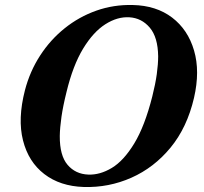

<svg xmlns="http://www.w3.org/2000/svg" viewBox="-20 -733 814 766"><path d="M510 -713Q603.5 -711 666.8 -662.8Q730 -614.5 754.2 -531.5Q778.5 -448.5 754 -342.5Q726.5 -224.5 660.5 -144.2Q594.5 -64 504.2 -24Q414 16 314 13Q220 10 156.8 -38.5Q93.5 -87 71.8 -172.8Q50 -258.5 79.5 -373Q99 -448 139.8 -511Q180.5 -574 237.8 -620Q295 -666 364.2 -690.5Q433.5 -715 510 -713ZM332 -36.5Q378.5 -34.5 426 -63Q473.5 -91.5 515.5 -160.5Q557.5 -229.5 587.5 -348Q600 -397.5 605.5 -437.2Q611 -477 611 -508.5Q610 -584.5 577.5 -622.8Q545 -661 496.5 -664Q448.5 -667 400.2 -636.2Q352 -605.5 311.5 -538.8Q271 -472 245.5 -366.5Q231.5 -310.5 225.2 -266.8Q219 -223 218.5 -190.5Q218 -112.5 249.5 -75.5Q281 -38.5 332 -36.5Z"/></svg>

Font: Fraunces 9pt SemiBold
Style: Italic
Weight: 600
Italic angle: -16°
Version: Version 1.000;[b76b70a41]